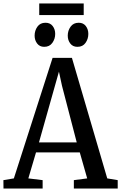

<svg xmlns="http://www.w3.org/2000/svg" viewBox="-28 -1081 696 1101"><path d="M51.5 -58 273.5 -749H384.5L587 -58L647 -48V0H395.5V-48L472 -58L429.5 -207H178.5L134.5 -58L216.5 -48V0H-8L-8.5 -48ZM412 -264.5 327.5 -589 310 -670 286.5 -587 195.5 -264.5ZM225 -812.5Q199.5 -812.5 185 -831.5Q170.5 -850.5 170.5 -876.5Q170.5 -905.5 186.5 -928Q202.5 -950.5 232.5 -950.5H233.5Q259.5 -950.5 274 -931.8Q288.5 -913 288.5 -886.5Q288.5 -858 272.2 -835.2Q256 -812.5 226 -812.5ZM415.5 -812.5Q389.5 -812.5 375 -831.5Q360.5 -850.5 360.5 -876.5Q360.5 -905.5 376.8 -928Q393 -950.5 423 -950.5H424Q449.5 -950.5 464 -931.8Q478.5 -913 478.5 -886.5Q478.5 -858 462.5 -835.2Q446.5 -812.5 416.5 -812.5ZM452 -1061V-994.5H197V-1061Z"/></svg>

Font: Merriweather 24pt SemiCondensed
Style: Regular
Weight: 400
Width: 4
Designer: Eben Sorkin
Foundry: Eben Sorkin
Version: Version 2.100